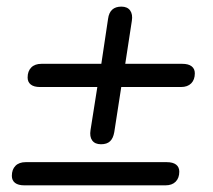

<svg xmlns="http://www.w3.org/2000/svg" viewBox="-20 -557 640 577"><path d="M252.1 -166.4 272.5 -295.5H100Q82.1 -295.5 72.6 -302.9Q63 -310.4 63 -324Q63 -343.2 73.9 -354.2Q84.8 -365.2 104.5 -365.2H284.5L304.8 -500.7Q309.7 -537.1 344.7 -537.1Q362.9 -537.1 371.2 -525.4Q379.4 -513.7 376.2 -494.2L356.4 -365.2H527.8Q546.4 -365.2 555.9 -357.7Q565.5 -350.3 565.5 -336.7Q565.5 -317.5 554.6 -306.5Q543.7 -295.5 524 -295.5H344.4L323.4 -159.9Q320.2 -141.4 310.8 -132.5Q301.4 -123.5 283.5 -123.5Q265.4 -123.5 257.1 -134.9Q248.8 -146.3 252.1 -166.4ZM15.6 -28.5Q15.6 -47.7 26.5 -58.7Q37.4 -69.7 57.2 -69.7H481.1Q499.6 -69.7 509.2 -62.3Q518.8 -54.8 518.8 -41.2Q518.8 -22 507.9 -11Q497 0 477.2 0H53.3Q34.8 0 25.2 -7.4Q15.6 -14.9 15.6 -28.5Z"/></svg>

Font: SN Pro Thin
Style: Italic
Weight: 200
Italic angle: -9°
Designer: Tobias Whetton
Foundry: Supernotes
Version: Version 1.003;Glyphs 3.3 (3324)